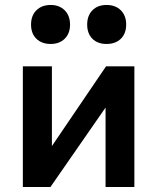

<svg xmlns="http://www.w3.org/2000/svg" viewBox="-20 -753 633 773"><path d="M466.5 -597Q445 -576 409 -576Q373 -576 352 -597Q331 -618 331 -654Q331 -690 352 -711.5Q373 -733 409 -733Q445 -733 466.5 -711.5Q488 -690 488 -654Q488 -618 466.5 -597ZM184 -576Q148 -576 126.5 -597Q105 -618 105 -654Q105 -690 126.5 -711.5Q148 -733 184 -733Q219 -733 240.5 -711.5Q262 -690 262 -654Q262 -618 240.5 -597Q219 -576 184 -576ZM72 0V-486H189V-165L407 -486H521V0H405V-320L183 0Z"/></svg>

Font: Cantarell
Style: Bold
Weight: 700
Designer: Dave Crossland, Nikolaus Waxweiler, Florian Fecher, Jacques Le Bailly, Eben Sorkin, Alexei Vanyashin, Alexios Zavras, Em
Version: Version 0.303